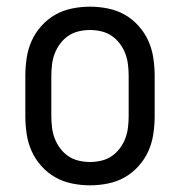

<svg xmlns="http://www.w3.org/2000/svg" viewBox="-20 -548 540 576"><path d="M250 8Q223 8 196 2.5Q169 -3 146 -16Q123 -29 104.5 -49.5Q86 -70 75 -94.5Q64 -119 60 -146Q56 -173 56 -200V-320Q56 -347 60 -374Q64 -401 75 -425.5Q86 -450 104.5 -470.5Q123 -491 146 -504Q169 -517 196 -522.5Q223 -528 250 -528Q277 -528 304 -522.5Q331 -517 354 -504Q377 -491 395.5 -470.5Q414 -450 425 -425.5Q436 -401 440 -374Q444 -347 444 -320V-200Q444 -173 440 -146Q436 -119 425 -94.5Q414 -70 395.5 -49.5Q377 -29 354 -16Q331 -3 304 2.5Q277 8 250 8ZM250 -62Q267 -62 284 -66Q301 -70 315 -79.5Q329 -89 339.5 -103Q350 -117 356 -133Q362 -149 364 -166Q366 -183 366 -200V-320Q366 -337 364 -354Q362 -371 356 -387Q350 -403 339.5 -417Q329 -431 315 -440.5Q301 -450 284 -454Q267 -458 250 -458Q233 -458 216 -454Q199 -450 185 -440.5Q171 -431 160.5 -417Q150 -403 144 -387Q138 -371 136 -354Q134 -337 134 -320V-200Q134 -183 136 -166Q138 -149 144 -133Q150 -117 160.5 -103Q171 -89 185 -79.5Q199 -70 216 -66Q233 -62 250 -62Z"/></svg>

Font: Iosevka Curly
Style: Regular
Weight: 400
Monospace: yes
Designer: Belleve Invis
Foundry: Belleve Invis
Version: Version 22.1.2; ttfautohint (v1.8.4)